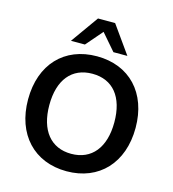

<svg xmlns="http://www.w3.org/2000/svg" viewBox="-132 -1029 1033 1147"><g transform="rotate(15 385.0 -456.0)"><path d="M385.3 9.8C586.3 9.8 717.6 -130.4 717.6 -347.1C717.6 -562.7 586.3 -701 385.3 -701C183.3 -701 52.9 -562.7 52.9 -346.1C52.9 -130.4 184.3 9.8 385.3 9.8ZM385.3 -98C258.8 -98 184.3 -190.2 184.3 -346.1C184.3 -502.9 258.8 -593.1 385.3 -593.1C512.7 -593.1 586.3 -502.9 586.3 -346.1C586.3 -190.2 511.8 -98 385.3 -98ZM209.8 -750H296.1L384.3 -852L472.5 -750H558.8L437.3 -920.6H331.4Z"/></g></svg>

Font: LL Pando Sans
Style: Bold
Weight: 700
Designer: Joshua Smith
Foundry: Joshua Smith
Version: Version 1.000;Glyphs 3.2.1 (3258)